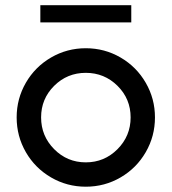

<svg xmlns="http://www.w3.org/2000/svg" viewBox="-20 -702 654 732"><path d="M133.8 -616.7V-682.1H480.5V-616.7ZM570.8 -254.4Q570.8 -182.6 535.6 -121.8Q500.5 -61 439.7 -25.6Q378.9 9.8 307.1 9.8Q235.4 9.8 174.6 -25.6Q113.8 -61 78.6 -121.8Q43.5 -182.6 43.5 -254.4Q43.5 -325.7 78.6 -386.5Q113.8 -447.3 174.6 -482.7Q235.4 -518.1 307.1 -518.1Q378.9 -518.1 439.7 -482.7Q500.5 -447.3 535.6 -386.5Q570.8 -325.7 570.8 -254.4ZM428 -133.3Q478 -183.6 478 -254.4Q478 -325.2 428 -374.8Q377.9 -424.3 307.1 -424.3Q236.3 -424.3 186.5 -374.8Q136.7 -325.2 136.7 -254.4Q136.7 -183.6 186.5 -133.3Q236.3 -83 307.1 -83Q377.9 -83 428 -133.3Z"/></svg>

Font: Basically A Sans Serif Medium
Style: Regular
Weight: 500
Designer: Hyung-Suk Kim
Foundry: Mental Design
Version: 1.000